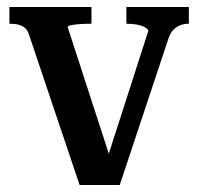

<svg xmlns="http://www.w3.org/2000/svg" viewBox="-20 -530 567 550"><path d="M405 -442Q404 -447 395 -452Q386 -457 372.5 -459.5Q359 -462 344 -462H342V-510H521V-462H519Q508 -462 497 -458Q486 -454 477.5 -445.5Q469 -437 463 -421L323 0H208L64 -428Q60 -442 52.5 -449Q45 -456 34 -459Q23 -462 8 -462H7V-510H242V-462H240Q225 -462 209.5 -461Q194 -460 184 -458Q174 -456 174 -452L301 -61L284 -66Z"/></svg>

Font: Roboto Serif 28pt Condensed Medium
Style: Regular
Weight: 500
Width: 3
Designer: Greg Gazdowicz
Foundry: Commercial Type
Version: Version 1.008